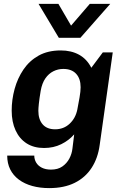

<svg xmlns="http://www.w3.org/2000/svg" viewBox="-20 -780 624 986"><path d="M233 186Q185 186 145.5 175Q106 164 77 142.5Q48 121 32.5 90Q17 59 17 19H156Q156 38 165.5 54.5Q175 71 194.5 81Q214 91 242 91Q277 91 300 75Q323 59 336 34.5Q349 10 352 -17L361 -90Q334 -59 294.5 -39.5Q255 -20 206 -20Q154 -20 117 -43.5Q80 -67 60 -110.5Q40 -154 40 -212Q40 -268 55 -323Q70 -378 100.5 -423Q131 -468 178.5 -494.5Q226 -521 292 -521Q346 -521 386 -499Q426 -477 449 -432L508 -511H559L492 -36Q483 32 450.5 82Q418 132 363.5 159Q309 186 233 186ZM263 -116Q307 -116 337.5 -144.5Q368 -173 377 -217Q383 -248 388.5 -279.5Q394 -311 394 -332Q394 -376 371 -401Q348 -426 305 -426Q278 -426 254 -414Q230 -402 213 -377.5Q196 -353 189 -314Q182 -272 179.5 -247.5Q177 -223 177 -211Q177 -167 199 -141.5Q221 -116 263 -116ZM546 -760 393 -586H282L178 -760H280L372 -602H305L441 -760Z"/></svg>

Font: Chivo SemiBold
Style: Italic
Weight: 600
Italic angle: -8.05°
Designer: Hector Gatti
Foundry: Omnibus-Type
Version: Version 2.002